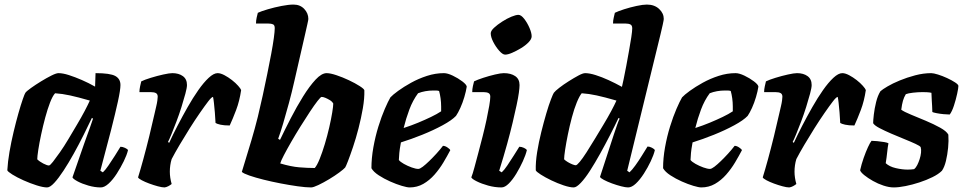

<svg xmlns="http://www.w3.org/2000/svg" viewBox="-20 -820 4213 840"><path d="M186 0Q169 0 140.5 -9Q112 -18 83 -31Q54 -44 34 -56.5Q14 -69 12 -75Q14 -112 21.5 -155.5Q29 -199 39.5 -243Q50 -287 60.5 -324Q71 -361 79.5 -385.5Q88 -410 91 -414Q96 -421 115.5 -435Q135 -449 159.5 -464Q184 -479 205 -489.5Q226 -500 236 -500Q255 -500 281.5 -491.5Q308 -483 338 -470Q368 -457 396 -441L398 -500Q462 -500 484.5 -487.5Q507 -475 507 -448Q507 -427 496 -376.5Q485 -326 465.5 -249.5Q446 -173 419 -73L430 -66Q441 -76 454.5 -96Q468 -116 482.5 -138.5Q497 -161 507 -178Q516 -178 527 -173Q538 -168 540 -163Q535 -142 521.5 -114.5Q508 -87 491 -60.5Q474 -34 455.5 -17Q437 0 421 0Q395 0 367 -8Q339 -16 319.5 -26.5Q300 -37 297 -44L347 -188Q354 -207 359.5 -223Q365 -239 372 -257.5Q379 -276 387 -301L382 -304Q366 -270 345.5 -229Q325 -188 302.5 -147.5Q280 -107 258 -73.5Q236 -40 217.5 -20Q199 0 186 0ZM194 -96Q199 -96 211.5 -112Q224 -128 242 -153.5Q260 -179 279 -211Q298 -243 317 -275Q336 -307 350.5 -334.5Q365 -362 373 -380Q321 -395 286.5 -402.5Q252 -410 221 -412Q210 -400 199 -371.5Q188 -343 178 -306Q168 -269 160 -231.5Q152 -194 147.5 -164.5Q143 -135 143 -123Q153 -113 169.5 -104.5Q186 -96 194 -96Z M700 0Q689 0 670.5 -5Q652 -10 633 -17Q614 -24 600 -31.5Q586 -39 584 -44Q594 -76 607 -123.5Q620 -171 633 -224Q646 -277 656 -322Q660 -340 663.5 -354.5Q667 -369 668.5 -380.5Q670 -392 670 -397Q670 -408 662.5 -412.5Q655 -417 639 -417H590Q590 -429 593 -442.5Q596 -456 598 -464Q612 -471 639.5 -479.5Q667 -488 694 -494Q721 -500 734 -500Q762 -500 780 -487Q798 -474 798 -448Q798 -436 791 -410Q784 -384 774 -352Q764 -320 752 -288.5Q740 -257 730 -232.5Q720 -208 715 -199L720 -195Q736 -230 757 -270.5Q778 -311 801 -351.5Q824 -392 847.5 -425.5Q871 -459 893 -479.5Q915 -500 932 -500Q945 -500 962 -491Q979 -482 995 -469.5Q1011 -457 1022 -444.5Q1033 -432 1035 -426Q1028 -378 1013 -338.5Q998 -299 985 -271Q960 -271 944.5 -274.5Q929 -278 923 -282Q922 -305 920 -328Q918 -351 916 -369.5Q914 -388 912 -396Q906 -396 891 -376.5Q876 -357 854.5 -326Q833 -295 810 -258.5Q787 -222 766 -186.5Q745 -151 731 -124Q727 -111 725 -97Q723 -83 723 -69Q723 -56 725 -42.5Q727 -29 731 -15Q725 -10 716.5 -5.5Q708 -1 700 0Z M1341 0Q1318 0 1282.5 -5Q1247 -10 1208 -17.5Q1169 -25 1133 -34Q1097 -43 1071 -52Q1045 -61 1038 -68Q1042 -82 1053.5 -119Q1065 -156 1080 -206.5Q1095 -257 1108 -309Q1119 -354 1129.5 -402.5Q1140 -451 1149.5 -497.5Q1159 -544 1166.5 -584Q1174 -624 1178 -653.5Q1182 -683 1182 -697Q1182 -710 1174.5 -713.5Q1167 -717 1154 -717H1100Q1100 -730 1103 -743.5Q1106 -757 1108 -764Q1123 -771 1152 -779.5Q1181 -788 1212 -794Q1243 -800 1264 -800Q1293 -800 1311 -781Q1329 -762 1329 -737Q1329 -733 1325 -715.5Q1321 -698 1315 -671L1268 -466Q1257 -417 1244 -369Q1231 -321 1219 -280.5Q1207 -240 1197 -213L1205 -208Q1226 -252 1252 -302.5Q1278 -353 1306 -398Q1334 -443 1360.5 -471.5Q1387 -500 1409 -500Q1425 -500 1452 -491Q1479 -482 1506.5 -469Q1534 -456 1553.5 -443.5Q1573 -431 1574 -425Q1575 -390 1567.5 -346.5Q1560 -303 1548.5 -258.5Q1537 -214 1524.5 -177Q1512 -140 1502.5 -115.5Q1493 -91 1490 -87Q1484 -80 1464.5 -65.5Q1445 -51 1420 -36Q1395 -21 1373 -10.5Q1351 0 1341 0ZM1357 -85Q1367 -96 1378.5 -124.5Q1390 -153 1401 -189.5Q1412 -226 1420.5 -263Q1429 -300 1433.5 -328Q1438 -356 1438 -367Q1433 -376 1423 -382Q1413 -388 1403.5 -392Q1394 -396 1387 -396Q1383 -396 1369 -378Q1355 -360 1335.5 -330.5Q1316 -301 1294.5 -266.5Q1273 -232 1254 -199Q1235 -166 1222 -141Q1209 -116 1206 -105Q1253 -91 1289 -88Q1325 -85 1357 -85Z M1772 0Q1761 0 1737.5 -7Q1714 -14 1687 -26Q1660 -38 1637 -53Q1614 -68 1605 -84Q1605 -128 1613.5 -175.5Q1622 -223 1635.5 -266.5Q1649 -310 1663.5 -343.5Q1678 -377 1688 -394Q1698 -405 1722 -422.5Q1746 -440 1778.5 -458Q1811 -476 1848 -488Q1885 -500 1922 -500Q1938 -500 1961 -489Q1984 -478 2002.5 -464Q2021 -450 2022 -441Q2019 -421 2011.5 -395.5Q2004 -370 1994 -348Q1984 -326 1975 -313Q1957 -294 1916.5 -272Q1876 -250 1827.5 -230.5Q1779 -211 1734 -197Q1728 -164 1727 -150.5Q1726 -137 1725 -120Q1731 -112 1747 -103Q1763 -94 1781 -87.5Q1799 -81 1810 -81Q1817 -81 1829.5 -90.5Q1842 -100 1858 -115.5Q1874 -131 1889.5 -148Q1905 -165 1918 -182Q1927 -182 1937.5 -175Q1948 -168 1950 -163Q1937 -138 1920 -109.5Q1903 -81 1881 -56Q1859 -31 1832 -15.5Q1805 0 1772 0ZM1746 -260Q1780 -271 1810 -283.5Q1840 -296 1866 -308.5Q1892 -321 1910 -333Q1910 -338 1910 -343.5Q1910 -349 1910 -354Q1910 -372 1907.5 -390Q1905 -408 1901 -422Q1894 -424 1888 -424Q1882 -424 1875 -424Q1858 -424 1841 -421Q1824 -418 1809 -412Q1786 -381 1771 -341Q1756 -301 1746 -260Z M2174 0Q2145 0 2116 -8Q2087 -16 2066 -26.5Q2045 -37 2042 -44Q2048 -59 2055.5 -87Q2063 -115 2072.5 -150.5Q2082 -186 2091.5 -223.5Q2101 -261 2108.5 -296Q2116 -331 2120.5 -357.5Q2125 -384 2125 -397Q2125 -409 2117 -413Q2109 -417 2095 -417H2046Q2046 -430 2049 -443.5Q2052 -457 2054 -464Q2068 -471 2094 -479.5Q2120 -488 2145.5 -494Q2171 -500 2184 -500Q2215 -500 2234 -487Q2253 -474 2253 -448Q2253 -436 2250 -414Q2247 -392 2240 -359.5Q2233 -327 2223 -284.5Q2213 -242 2198.5 -189.5Q2184 -137 2164 -73L2175 -66Q2186 -76 2199.5 -96Q2213 -116 2227.5 -139Q2242 -162 2252 -178Q2262 -178 2272.5 -173Q2283 -168 2285 -163Q2280 -142 2267.5 -114.5Q2255 -87 2239 -60.5Q2223 -34 2206 -17Q2189 0 2174 0ZM2190 -581Q2179 -581 2164 -598Q2149 -615 2138 -636.5Q2127 -658 2127 -674Q2127 -685 2141.5 -698.5Q2156 -712 2177 -725.5Q2198 -739 2217.5 -747Q2237 -755 2248 -755Q2260 -755 2273.5 -737.5Q2287 -720 2296.5 -698Q2306 -676 2306 -661Q2306 -649 2292.5 -635Q2279 -621 2259 -609Q2239 -597 2220.5 -589Q2202 -581 2190 -581Z M2490 0Q2473 0 2446 -9Q2419 -18 2392 -31Q2365 -44 2345.5 -56.5Q2326 -69 2324 -75Q2323 -111 2330 -154.5Q2337 -198 2348 -242Q2359 -286 2370 -323.5Q2381 -361 2390.5 -385.5Q2400 -410 2403 -414Q2409 -422 2427 -436Q2445 -450 2468 -464.5Q2491 -479 2510.5 -489.5Q2530 -500 2540 -500Q2559 -500 2586 -491.5Q2613 -483 2642.5 -469.5Q2672 -456 2701 -440Q2703 -449 2708.5 -474Q2714 -499 2720 -532Q2726 -565 2732 -598Q2738 -631 2742 -657.5Q2746 -684 2746 -696Q2746 -709 2738 -713Q2730 -717 2717 -717H2662Q2662 -730 2665 -742.5Q2668 -755 2670 -764Q2684 -771 2710.5 -779.5Q2737 -788 2765 -794Q2793 -800 2810 -800Q2843 -800 2863.5 -781Q2884 -762 2884 -737Q2884 -733 2879.5 -712Q2875 -691 2870 -671L2724 -73L2734 -66Q2745 -76 2759.5 -96Q2774 -116 2788.5 -139.5Q2803 -163 2813 -179Q2822 -179 2832.5 -173.5Q2843 -168 2845 -163Q2840 -142 2827 -114.5Q2814 -87 2797 -60.5Q2780 -34 2762 -17Q2744 0 2728 0Q2717 0 2697.5 -5Q2678 -10 2657.5 -17.5Q2637 -25 2622 -33Q2607 -41 2605 -46L2666 -233Q2674 -257 2680.5 -275.5Q2687 -294 2691 -301L2686 -304Q2670 -270 2649 -229Q2628 -188 2605.5 -147.5Q2583 -107 2561.5 -73.5Q2540 -40 2521 -20Q2502 0 2490 0ZM2499 -97Q2504 -97 2516.5 -112Q2529 -127 2546 -153.5Q2563 -180 2582 -211.5Q2601 -243 2620 -274.5Q2639 -306 2654 -334Q2669 -362 2677 -380Q2625 -395 2590.5 -402.5Q2556 -410 2525 -412Q2515 -400 2503.5 -372Q2492 -344 2482 -306.5Q2472 -269 2464.5 -232Q2457 -195 2452.5 -165.5Q2448 -136 2448 -123Q2454 -117 2464 -111Q2474 -105 2484 -101Q2494 -97 2499 -97Z M3048 0Q3037 0 3013.5 -7Q2990 -14 2963 -26Q2936 -38 2913 -53Q2890 -68 2881 -84Q2881 -128 2889.5 -175.5Q2898 -223 2911.5 -266.5Q2925 -310 2939.5 -343.5Q2954 -377 2964 -394Q2974 -405 2998 -422.5Q3022 -440 3054.5 -458Q3087 -476 3124 -488Q3161 -500 3198 -500Q3214 -500 3237 -489Q3260 -478 3278.5 -464Q3297 -450 3298 -441Q3295 -421 3287.5 -395.5Q3280 -370 3270 -348Q3260 -326 3251 -313Q3233 -294 3192.5 -272Q3152 -250 3103.5 -230.5Q3055 -211 3010 -197Q3004 -164 3003 -150.5Q3002 -137 3001 -120Q3007 -112 3023 -103Q3039 -94 3057 -87.5Q3075 -81 3086 -81Q3093 -81 3105.5 -90.5Q3118 -100 3134 -115.5Q3150 -131 3165.5 -148Q3181 -165 3194 -182Q3203 -182 3213.5 -175Q3224 -168 3226 -163Q3213 -138 3196 -109.5Q3179 -81 3157 -56Q3135 -31 3108 -15.5Q3081 0 3048 0ZM3022 -260Q3056 -271 3086 -283.5Q3116 -296 3142 -308.5Q3168 -321 3186 -333Q3186 -338 3186 -343.5Q3186 -349 3186 -354Q3186 -372 3183.5 -390Q3181 -408 3177 -422Q3170 -424 3164 -424Q3158 -424 3151 -424Q3134 -424 3117 -421Q3100 -418 3085 -412Q3062 -381 3047 -341Q3032 -301 3022 -260Z M3433 0Q3422 0 3403.5 -5Q3385 -10 3366 -17Q3347 -24 3333 -31.5Q3319 -39 3317 -44Q3327 -76 3340 -123.5Q3353 -171 3366 -224Q3379 -277 3389 -322Q3393 -340 3396.5 -354.5Q3400 -369 3401.5 -380.5Q3403 -392 3403 -397Q3403 -408 3395.5 -412.5Q3388 -417 3372 -417H3323Q3323 -429 3326 -442.5Q3329 -456 3331 -464Q3345 -471 3372.5 -479.5Q3400 -488 3427 -494Q3454 -500 3467 -500Q3495 -500 3513 -487Q3531 -474 3531 -448Q3531 -436 3524 -410Q3517 -384 3507 -352Q3497 -320 3485 -288.5Q3473 -257 3463 -232.5Q3453 -208 3448 -199L3453 -195Q3469 -230 3490 -270.5Q3511 -311 3534 -351.5Q3557 -392 3580.5 -425.5Q3604 -459 3626 -479.5Q3648 -500 3665 -500Q3678 -500 3695 -491Q3712 -482 3728 -469.5Q3744 -457 3755 -444.5Q3766 -432 3768 -426Q3761 -378 3746 -338.5Q3731 -299 3718 -271Q3693 -271 3677.5 -274.5Q3662 -278 3656 -282Q3655 -305 3653 -328Q3651 -351 3649 -369.5Q3647 -388 3645 -396Q3639 -396 3624 -376.5Q3609 -357 3587.5 -326Q3566 -295 3543 -258.5Q3520 -222 3499 -186.5Q3478 -151 3464 -124Q3460 -111 3458 -97Q3456 -83 3456 -69Q3456 -56 3458 -42.5Q3460 -29 3464 -15Q3458 -10 3449.5 -5.5Q3441 -1 3433 0Z M3890 0Q3870 0 3845.5 -8Q3821 -16 3799 -28.5Q3777 -41 3761.5 -53.5Q3746 -66 3743 -75Q3749 -102 3758.5 -129Q3768 -156 3777.5 -176.5Q3787 -197 3793 -204Q3801 -204 3817.5 -202.5Q3834 -201 3848.5 -198.5Q3863 -196 3867 -193Q3864 -179 3861.5 -154.5Q3859 -130 3855 -106Q3871 -91 3899 -84.5Q3927 -78 3951 -78Q3958 -78 3965.5 -78.5Q3973 -79 3979 -80Q3987 -86 3993 -98Q3999 -110 4003.5 -124Q4008 -138 4009.5 -152Q4011 -166 4008 -176Q4006 -181 3985.5 -190.5Q3965 -200 3936.5 -211.5Q3908 -223 3879 -235.5Q3850 -248 3828 -259.5Q3806 -271 3800 -281Q3800 -293 3803 -319Q3806 -345 3813 -373.5Q3820 -402 3832 -421Q3841 -429 3863 -442Q3885 -455 3916.5 -468Q3948 -481 3984 -490.5Q4020 -500 4054 -500Q4064 -500 4083.5 -494Q4103 -488 4123.5 -478.5Q4144 -469 4158.5 -459.5Q4173 -450 4173 -444Q4173 -435 4167.5 -409.5Q4162 -384 4153.5 -358Q4145 -332 4135 -319Q4125 -319 4108.5 -320.5Q4092 -322 4077 -325Q4062 -328 4059 -330Q4059 -345 4058 -356.5Q4057 -368 4056.5 -381Q4056 -394 4055 -414Q4046 -416 4035.5 -416.5Q4025 -417 4017 -417Q3996 -417 3974.5 -414.5Q3953 -412 3943 -408Q3935 -395 3930.5 -379.5Q3926 -364 3923 -340Q3935 -331 3965.5 -318.5Q3996 -306 4030.5 -291.5Q4065 -277 4093 -261.5Q4121 -246 4129 -231Q4131 -204 4128 -173.5Q4125 -143 4118.5 -116Q4112 -89 4101 -73Q4086 -58 4059.5 -45Q4033 -32 4002.5 -22Q3972 -12 3942 -6Q3912 0 3890 0Z"/></svg>

Font: Texturina 12pt ExtraBold
Style: Italic
Weight: 800
Italic angle: -11°
Designer: Guillermo Torres Carreño
Foundry: Omnibus-Type
Version: Version 1.002